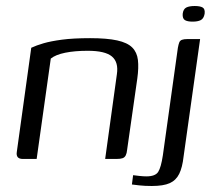

<svg xmlns="http://www.w3.org/2000/svg" viewBox="-20 -529 716 639"><path d="M56 0Q32 0 36 -24L84 -370Q101 -378 125 -385Q149 -392 186.5 -397Q224 -402 280 -402Q336 -402 370 -394.5Q404 -387 420 -371Q436 -355 439 -329.5Q442 -304 437 -268L403 -30Q402 -19 398.5 -12Q395 -5 388 -2.5Q381 0 368 0H330L369 -282Q375 -322 352.5 -341Q330 -360 272 -360Q229 -360 197 -353.5Q165 -347 149 -334L102 0ZM485 90Q462 90 444 88Q426 86 419 85L423 54Q429 55 443.5 56.5Q458 58 467 58Q497 58 506.5 43Q516 28 522 -12L572 -370Q574 -381 576.5 -387.5Q579 -394 585.5 -396.5Q592 -399 604 -399H646L591 -8Q587 28 576.5 49.5Q566 71 545 80.5Q524 90 485 90ZM621 -457Q604 -457 595.5 -462Q587 -467 588 -483Q590 -499 600 -504Q610 -509 628 -509Q646 -509 654.5 -504Q663 -499 661 -483Q658 -467 648 -462Q638 -457 621 -457Z"/></svg>

Font: Genos
Style: Italic
Weight: 400
Italic angle: -8°
Version: Version 1.010